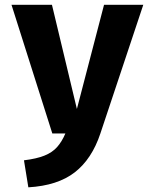

<svg xmlns="http://www.w3.org/2000/svg" viewBox="-20 -565 655 813"><path d="M586.7 -544.6 405.1 0Q369.2 108.2 296.7 164.6Q224.1 221 100 228.2L81.5 113.8Q135.4 107.2 168.5 93.8Q201.5 80.5 221.8 57.7Q242.1 34.9 256.9 0H201.5L28.7 -544.6H200L305.6 -103.6L420.5 -544.6Z"/></svg>

Font: FiraCode Nerd Font
Style: Bold
Weight: 700
Designer: Carrois Corporate, Edenspiekermann AG, Nikita Prokopov
Foundry: Carrois Corporate, Edenspiekermann AG, Nikita Prokopov
Version: Version 6.002;Nerd Fonts 2.1.0